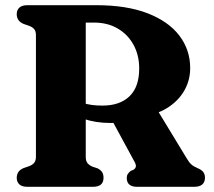

<svg xmlns="http://www.w3.org/2000/svg" viewBox="-20 -720 824 740"><path d="M713 -457.5Q713 -412 691.8 -373.5Q670.5 -335 632 -308.8Q593.5 -282.5 541 -273Q515.5 -269 495.2 -262.5Q475 -256 454.2 -251Q433.5 -246 406.5 -246Q377 -246 350.5 -250.2Q324 -254.5 301.8 -262.2Q279.5 -270 262.5 -279.5L263 -341Q279 -330.5 296.8 -324.2Q314.5 -318 334 -315.5Q353.5 -313 374.5 -313Q442 -313 479.2 -349Q516.5 -385 516.5 -456Q516.5 -507.5 494.5 -547.5Q472.5 -587.5 433.5 -610.2Q394.5 -633 342 -633H310.5V-116Q310.5 -99.5 317 -91.5Q323.5 -83.5 335.5 -78L356.5 -71Q369.5 -64 374.2 -55.5Q379 -47 379 -34.5Q379 0 338 0H86Q65 0 54.8 -9.2Q44.5 -18.5 44.5 -34.5Q44.5 -61 70.5 -72L92 -79.5Q104.5 -84 111.5 -92.2Q118.5 -100.5 118.5 -116V-584.5Q118.5 -600 111.5 -608Q104.5 -616 92 -620.5L70.5 -628Q44.5 -639 44.5 -665.5Q44.5 -681.5 54.8 -690.8Q65 -700 86 -700H351Q468 -700 548.8 -668.8Q629.5 -637.5 671.2 -582.8Q713 -528 713 -457.5ZM401 -276 585.5 -297.5 700 -109Q709 -93.5 718 -85.8Q727 -78 742.5 -71.5Q757 -65.5 763.5 -56.8Q770 -48 770 -34.5Q770 -18.5 759.8 -9.2Q749.5 0 728.5 0H508.5Q468.5 0 468.5 -34.5Q468.5 -43 472.5 -49.2Q476.5 -55.5 484 -61.5L494 -65.5Q502 -70.5 503.5 -77.5Q505 -84.5 498.5 -96.5Z"/></svg>

Font: Fraunces 28pt Soft Wonky
Style: Bold
Weight: 700
Version: Version 1.000;[b76b70a41]